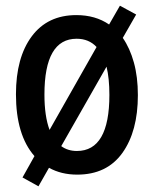

<svg xmlns="http://www.w3.org/2000/svg" viewBox="-20 -603 540 674"><path d="M115 51 59 20 101 -55Q36 -129 36 -272Q36 -401 91.5 -475.5Q147 -550 248 -550Q315 -550 363 -517L401 -583L458 -552L411 -470Q436 -434 450 -383.5Q464 -333 464 -269Q464 -142 409.5 -66Q355 10 251 10Q195 10 152 -14ZM136 -271Q136 -195 154 -147L319 -438Q292 -467 249 -467Q136 -467 136 -271ZM250 -73Q364 -73 364 -270Q364 -328 354 -369L195 -90Q218 -73 250 -73Z"/></svg>

Font: Noto Sans Mono ExtraCondensed Medium
Style: Regular
Weight: 500
Width: 2
Designer: Monotype Design Team
Foundry: Monotype Imaging Inc.
Version: Version 2.014